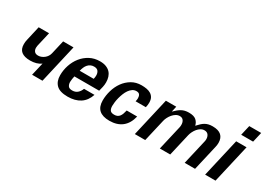

<svg xmlns="http://www.w3.org/2000/svg" viewBox="-14 -1435 2969 2162"><g transform="rotate(30 1470.0 -354.0)"><path d="M175 -500H310L267 -314Q264 -299 264 -286Q264 -257 279.5 -238.5Q295 -220 328 -220Q349 -220 369 -228Q389 -236 406 -249.5Q423 -263 435 -281.5Q447 -300 452 -322L493 -500H628L513 0H378L417 -167Q362 -127 277 -127Q202 -127 163.5 -157.5Q125 -188 125 -253Q125 -266 126.5 -282Q128 -298 133 -316Z M654 -154Q654 -221 675.5 -285.5Q697 -350 737.5 -401Q778 -452 836 -483Q894 -514 967 -514Q1014 -514 1047.5 -500.5Q1081 -487 1102 -464Q1123 -441 1133 -409.5Q1143 -378 1143 -342Q1143 -310 1136.5 -281Q1130 -252 1122 -222H800Q796 -204 792.5 -183Q789 -162 789 -144Q789 -115 803 -93.5Q817 -72 857 -72Q898 -72 924.5 -95.5Q951 -119 964 -155H1100Q1072 -70 1007.5 -28Q943 14 846 14Q744 14 699 -30.5Q654 -75 654 -154ZM1002 -307Q1008 -333 1008 -353Q1008 -386 992 -407.5Q976 -429 938 -429Q913 -429 893.5 -419.5Q874 -410 859.5 -393.5Q845 -377 835.5 -354.5Q826 -332 820 -307Z M1211 -147Q1211 -212 1230 -277.5Q1249 -343 1286.5 -395.5Q1324 -448 1379.5 -481Q1435 -514 1507 -514Q1542 -514 1573 -508.5Q1604 -503 1627.5 -488.5Q1651 -474 1664.5 -449.5Q1678 -425 1678 -386Q1678 -371 1676 -356Q1674 -341 1670 -324H1537Q1543 -347 1543 -367Q1543 -393 1531.5 -410.5Q1520 -428 1489 -428Q1461 -428 1438.5 -412.5Q1416 -397 1399 -372.5Q1382 -348 1370 -317.5Q1358 -287 1350 -256Q1342 -225 1338.5 -196.5Q1335 -168 1335 -148Q1335 -112 1349 -92Q1363 -72 1402 -72Q1426 -72 1442 -79.5Q1458 -87 1469.5 -101.5Q1481 -116 1488.5 -137Q1496 -158 1502 -184H1638Q1615 -86 1552 -36Q1489 14 1389 14Q1211 14 1211 -147Z M1829 -500H1964L1948 -427Q1969 -448 1988 -464Q2007 -480 2027.5 -491.5Q2048 -503 2071 -508.5Q2094 -514 2123 -514Q2187 -514 2217 -488Q2247 -462 2256 -421Q2277 -444 2295.5 -461.5Q2314 -479 2333.5 -490.5Q2353 -502 2376.5 -508Q2400 -514 2431 -514Q2506 -514 2543 -481Q2580 -448 2580 -385Q2580 -357 2573 -329L2497 0H2362L2436 -320Q2440 -335 2440 -352Q2440 -384 2423.5 -406.5Q2407 -429 2373 -429Q2348 -429 2326 -415.5Q2304 -402 2287 -381.5Q2270 -361 2258 -336.5Q2246 -312 2241 -290L2174 0H2039L2113 -320Q2115 -329 2115.5 -336.5Q2116 -344 2116 -352Q2116 -384 2100.5 -406.5Q2085 -429 2052 -429Q2027 -429 2004.5 -415.5Q1982 -402 1964 -381Q1946 -360 1933.5 -335.5Q1921 -311 1916 -289L1849 0H1714Z M2755 -592 2785 -722H2940L2910 -592ZM2628 0 2743 -500H2878L2763 0Z"/></g></svg>

Font: Perun
Style: Bold Italic
Weight: 700
Italic angle: -12°
Foundry: Copyright (c) Stefan Peev, Context Ltd, 2016
Version: Version 1.027